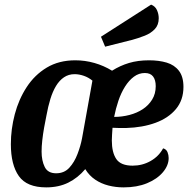

<svg xmlns="http://www.w3.org/2000/svg" viewBox="-20 -791 814 831"><path d="M180 20Q96 20 61.5 -29Q27 -78 27 -167Q27 -232 44 -296.5Q61 -361 95.5 -414Q130 -467 182.5 -498.5Q235 -530 306 -530Q348 -530 388.5 -518.5Q429 -507 465 -485Q500 -507 538.5 -518.5Q577 -530 625 -530Q668 -530 701.5 -520Q735 -510 754.5 -484.5Q774 -459 774 -415Q774 -358 741.5 -319Q709 -280 653 -259.5Q597 -239 526 -237Q511 -237 495 -237Q479 -237 467 -238Q466 -223 465 -208.5Q464 -194 464 -183Q464 -131 483.5 -102.5Q503 -74 554 -74Q596 -74 631.5 -94Q667 -114 686 -149Q700 -145 705 -132.5Q710 -120 710 -107Q710 -75 685 -45.5Q660 -16 616.5 2Q573 20 515 20Q481 20 449.5 12Q418 4 392 -13.5Q366 -31 349 -59Q317 -21 275.5 -0.5Q234 20 180 20ZM223 -41Q258 -41 280 -65Q302 -89 315.5 -124.5Q329 -160 335 -192L380 -442Q363 -456 342.5 -463Q322 -470 303 -470Q277 -470 257 -456.5Q237 -443 222.5 -419Q208 -395 198 -362.5Q188 -330 181 -291Q176 -267 171 -239Q166 -211 163 -184Q160 -157 160 -135Q160 -96 173.5 -68.5Q187 -41 223 -41ZM474 -285Q508 -285 540.5 -293.5Q573 -302 598 -318.5Q623 -335 638.5 -360Q654 -385 654 -418Q654 -445 642.5 -460Q631 -475 607 -475Q581 -475 559.5 -459Q538 -443 521 -416Q504 -389 492.5 -355Q481 -321 474 -285ZM435 -589 417 -632 634 -771Q652 -764 659.5 -747Q667 -730 667 -712Q667 -683 650 -665Q633 -647 606.5 -636.5Q580 -626 550 -618Z"/></svg>

Font: Sansita Swashed Light Medium
Style: Regular
Weight: 500
Version: Version 1.003